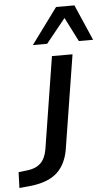

<svg xmlns="http://www.w3.org/2000/svg" viewBox="-179 -799 589 1032"><g transform="rotate(-5 115.0 -283.0)"><path d="M-117 193 -114 108 -64 102Q-21 97 5 73Q31 49 40 -1L119 -498H230L151 -3Q145 41 129 75Q113 109 88 132Q63 155 25.5 169Q-12 183 -63 188ZM22 -566 164 -759H263L347 -566H270L204 -696L99 -566Z"/></g></svg>

Font: Nunito Sans 7pt SemiBold
Style: Italic
Weight: 600
Italic angle: -9°
Designer: Vernon Adams
Foundry: Vernon Adams
Version: Version 3.101;gftools[0.9.27]